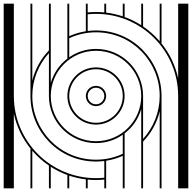

<svg xmlns="http://www.w3.org/2000/svg" viewBox="-20 -1020 1040 1040"><path d="M500 -745C635.2 -745 745 -635.2 745 -500C745 -364.7 635.2 -255 500 -255C364.8 -255 255 -364.8 255 -500V-500.1C255 -635.3 364.8 -745 500 -745ZM500 -645C580 -645 645 -580 645 -500C645 -420 580 -355 500 -355C420 -355 355 -420 355 -500C355 -580 420 -645 500 -645ZM500 -655C414.4 -655 345 -585.6 345 -500C345 -414.4 414.4 -345 500 -345C585.6 -345 655 -414.4 655 -500C655 -585.6 585.6 -655 500 -655ZM500 -545C524.8 -545 545 -524.8 545 -500C545 -475.2 524.8 -455 500 -455C475.2 -455 455 -475.2 455 -500C455 -524.8 475.2 -545 500 -545ZM500 -555C469.6 -555 445 -530.4 445 -500C445 -469.6 469.6 -445 500 -445C530.4 -445 555 -469.6 555 -500C555 -530.4 530.4 -555 500 -555ZM500 -845C695.4 -845 845 -686.5 845 -500C845 -412 811.3 -329.8 755 -267.7V-500C755 -640.8 640.8 -755 500 -755C446.1 -755 396.2 -738.3 355 -709.7V-813.1C399.1 -833.6 448.2 -845 500 -845ZM245 -732.3V-500C245 -359.2 359.2 -245 500 -245C553.9 -245 603.8 -261.7 645 -290.3V-186.9C600.9 -166.4 551.8 -155 500 -155C304.6 -155 155 -313.5 155 -500C155 -588 188.7 -670.2 245 -732.3ZM0 -1000V0H55V-404.7C70 -334.2 101.4 -269.8 145 -215.5V0H155V-203.4C181.3 -172.9 211.6 -145.9 245 -123.2V0H255V-116.6C283.1 -98.6 313.2 -83.6 345 -72.1V0H355V-68.6C383.8 -58.9 413.9 -52 445 -48.3V0H455V-47.2C469.8 -45.7 484.8 -45 500 -45C515.2 -45 530.4 -45.8 545 -47.4V0H555V-149.2C586.6 -154.2 616.8 -163.2 645 -175.9V0H655V-297.5C697.7 -330.3 729.7 -376.1 745 -429.1V0H755V-253.1C798.5 -298.2 829.9 -354.5 845 -416.5V0H855V-500C855 -691.9 701 -855 500 -855C484.8 -855 469.7 -854 455 -852.2V-942.6C469.5 -944.2 484.8 -945 500 -945C745.6 -945 945 -745.6 945 -500V0H1000V-1000H945V-595.3C930 -665.8 898.6 -730.2 855 -784.5V-1000H845V-796.6C818.7 -827.1 788.4 -854.1 755 -876.8V-1000H745V-883.4C716.9 -901.4 686.8 -916.4 655 -927.9V-1000H645V-931.4C616.2 -941.1 586.1 -948 555 -951.7V-1000H545V-952.8C530.2 -954.3 515.2 -955 500 -955C484.8 -955 469.6 -954.2 455 -952.6V-1000H445V-850.8C413.4 -845.8 383.2 -836.8 355 -824.1V-1000H345V-702.5C302.3 -669.7 270.3 -623.9 255 -570.9V-1000H245V-746.9C201.5 -701.8 170.1 -645.5 155 -583.5V-1000H145V-500C145 -308.1 299 -145 500 -145C515.2 -145 530.3 -146 545 -147.8V-57.4C530.5 -55.8 515.2 -55 500 -55C254.4 -55 55 -254.4 55 -500V-1000Z"/></svg>

Font: GlukFramesM7
Style: Medium
Weight: 500
Monospace: yes
Designer: gluk
Foundry: gluk
Version: Version 1.01